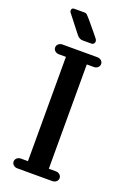

<svg xmlns="http://www.w3.org/2000/svg" viewBox="-181 -1042 763 1107"><g transform="rotate(20 201.0 -488.5)"><path d="M250 -64Q250 -61 250 -60H293Q307 -60 317 -51.5Q327 -43 327 -30Q327 -17 317 -8.5Q307 0 293 0H79Q65 0 55 -8.5Q45 -17 45 -30Q45 -43 55 -51.5Q65 -60 79 -60H122V-64V-696Q122 -699 122 -700H79Q65 -700 55 -708.5Q45 -717 45 -730Q45 -743 55 -751.5Q65 -760 79 -760H293Q307 -760 317 -751.5Q327 -743 327 -730Q327 -717 317 -708.5Q307 -700 293 -700H250V-696ZM135 -977Q142 -977 146.5 -974.5Q151 -972 159 -963Q163 -959 174.5 -945.5Q186 -932 200 -915Q214 -898 226.5 -883Q239 -868 245 -860Q253 -851 253 -841Q253 -833 247.5 -827.5Q242 -822 236 -822H180Q161 -822 146 -839Q143 -843 131.5 -857.5Q120 -872 106 -890Q92 -908 80 -923.5Q68 -939 63 -945Q56 -952 56 -961Q56 -977 73 -977Z"/></g></svg>

Font: Yusei Magic
Style: Regular
Weight: 400
Designer: Tanukizamurai
Foundry: Yusei Magic Project
Version: Version 1.200